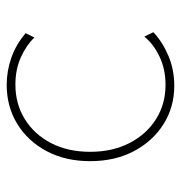

<svg xmlns="http://www.w3.org/2000/svg" viewBox="-2 -558 565 602"><g transform="rotate(-90 281.0 -257.5)"><path d="M312.5 5.9Q246.1 5.9 192.6 -27.6Q139.2 -61 107.7 -120.4Q76.2 -179.7 76.2 -257.8Q76.2 -335.4 107.7 -394.5Q139.2 -453.6 193.4 -486.6Q247.6 -519.5 315.4 -519.5Q358.9 -519.5 400.6 -504.9Q442.4 -490.2 477.5 -460L463.9 -432.6Q440.4 -457.5 402.3 -474.9Q364.3 -492.2 316.4 -492.2Q255.4 -492.2 207.8 -462.6Q160.2 -433.1 132.8 -380.4Q105.5 -327.6 105.5 -257.8Q105.5 -187.5 133.1 -134.3Q160.6 -81.1 208 -51.3Q255.4 -21.5 315.4 -21.5Q363.8 -21.5 403.3 -40Q442.9 -58.6 466.8 -87.9L480.5 -59.6Q451.2 -31.7 407.5 -12.9Q363.8 5.9 312.5 5.9Z"/></g></svg>

Font: Reddit Mono ExtraLight
Style: Regular
Weight: 250
Monospace: yes
Designer: Stephen Hutchings
Foundry: Reddit
Version: Version 1.014